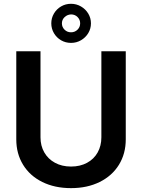

<svg xmlns="http://www.w3.org/2000/svg" viewBox="-20 -976 745 1007"><path d="M639.6 -707V-245.1Q639.6 -169.9 603.8 -111.8Q567.9 -53.7 502.7 -21.5Q437.5 10.7 352.5 10.7Q267.1 10.7 201.9 -21.5Q136.7 -53.7 101.1 -111.8Q65.4 -169.9 65.4 -245.1V-707H192.4V-255.9Q192.4 -211.4 212.2 -176.8Q231.9 -142.1 268.3 -122.3Q304.7 -102.5 352.5 -102.5Q400.4 -102.5 436.5 -122.1Q472.7 -141.6 492.2 -176.5Q511.7 -211.4 511.7 -255.9V-707ZM249 -853.5Q249 -881.3 262.9 -905Q276.9 -928.7 300.5 -942.4Q324.2 -956.1 352.5 -956.1Q380.9 -956.1 404.8 -942.1Q428.7 -928.2 442.9 -904.8Q457 -881.3 457 -853.5Q457 -825.7 442.9 -802.2Q428.7 -778.8 404.8 -764.9Q380.9 -751 352.5 -751Q324.2 -751 300.5 -764.6Q276.9 -778.3 262.9 -802Q249 -825.7 249 -853.5ZM400.4 -853.5Q400.4 -873 386.7 -886.7Q373 -900.4 352.5 -900.4Q332.5 -899.4 318.6 -886Q304.7 -872.6 304.7 -853.5Q304.7 -834 318.6 -820.3Q332.5 -806.6 352.5 -806.6Q372.6 -806.6 386.5 -820.3Q400.4 -834 400.4 -853.5Z"/></svg>

Font: Pretendard JP SemiBold
Style: Regular
Weight: 600
Designer: Base glyphs from Inter by Rasmus Andersson; Hangeul glyphs from Noto Sans CJK(Source Han Sans) by Jang Soo-young and Kan
Foundry: Kil Hyung-jin
Version: Version 1.309